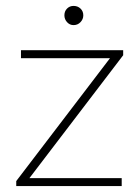

<svg xmlns="http://www.w3.org/2000/svg" viewBox="-20 -630 473 650"><path d="M35 -17 360 -443H397L72 -17ZM35 0V-17L56 -27H392V0ZM51 -433V-460H397V-443L366 -433ZM229 -545Q216 -545 207 -555Q198 -565 198 -578Q198 -592 207 -601Q216 -610 229 -610Q243 -610 252.5 -601Q262 -592 262 -578Q262 -565 252.5 -555Q243 -545 229 -545Z"/></svg>

Font: Outfit Thin Thin
Style: Regular
Weight: 250
Version: Version 1.100;gftools[0.9.27]